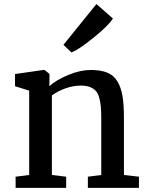

<svg xmlns="http://www.w3.org/2000/svg" viewBox="-20 -905 716 925"><path d="M323.7 -652.8 285.6 -689 444.3 -885.3H444.8L523.9 -815.9Q505.4 -784.2 431.4 -724.1Q357.4 -664.1 324.7 -652.8ZM55.2 0V-53.7L120.6 -62V-468.3L52.2 -489.7V-548.3L191.9 -568.4H194.3L218.3 -548.8V-510.7L217.3 -489.7Q252 -520.5 309.6 -544.2Q367.2 -567.9 417 -567.9Q465.3 -567.9 496.6 -555.2Q527.8 -542.5 545.7 -512.7Q563.5 -482.9 570.3 -441.7Q577.1 -400.4 577.1 -335.9V-62L649.4 -53.7V0H403.3V-53.7L467.8 -62V-336.4Q467.8 -370.1 465.6 -392.8Q463.4 -415.5 457.5 -436Q451.7 -456.5 440.7 -468Q429.7 -479.5 412.1 -486.1Q394.5 -492.7 369.1 -492.7Q333.5 -492.7 296.1 -479.5Q258.8 -466.3 230 -445.3V-62L298.8 -53.7V0Z"/></svg>

Font: HaufeMerriweather
Style: Regular
Weight: 400
Designer: Eben Sorkin ( eben@eyebytes.com )
Foundry: Eben Sorkin
Version: Version 1.56